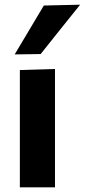

<svg xmlns="http://www.w3.org/2000/svg" viewBox="-20 -797 361 817"><path d="M64.5 0V-499L214 -503.5V0ZM42.5 -565.5Q73.5 -617.5 104.5 -669.5Q135.5 -721.5 166.5 -773.5L321 -777Q277.5 -723 235.5 -670.5Q193.5 -618 153 -567Z"/></svg>

Font: Heraclito
Style: Bold
Weight: 700
Designer: Kostas Bartsokas (font) & Cristiano Sobral (main changes)
Foundry: Kostas Bartsokas (font) & Cristiano Sobral (main changes)
Version: Version 1.00;July 8, 2020;FontCreator 13.0.0.2655 64-bit